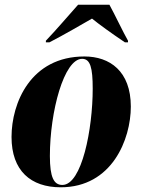

<svg xmlns="http://www.w3.org/2000/svg" viewBox="-20 -786 604 816"><path d="M175 -613V-606H190C252 -638 331 -684 371 -707C402 -682 450 -647 511 -606H524V-613C505 -646 466 -728 445 -766H312C269 -718 220 -660 175 -613ZM238 10C456 10 536 -194 536 -333C536 -484 446 -546 339 -546C110 -546 29 -348 29 -204C29 -60 111 10 238 10ZM245 0C209 0 192 -32 192 -123C192 -312 252 -536 329 -536C364 -536 374 -498 374 -409C374 -238 328 0 245 0Z"/></svg>

Font: Noto Serif Display Condensed Black
Style: Italic
Weight: 900
Width: 3
Italic angle: -12°
Designer: Monotype Design Team
Foundry: Monotype Imaging Inc.
Version: Version 2.009